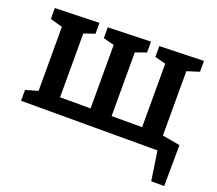

<svg xmlns="http://www.w3.org/2000/svg" viewBox="-118 -699 1164 1029"><g transform="rotate(20 464.0 -184.5)"><path d="M810 -452V-85L911 -67L909 167H835L810 0H32V-62L102 -82V-447L32 -467V-529L284 -536V-474L222 -453V-89H396V-451L334 -467V-529L578 -536V-474L516 -452V-89H690V-451L628 -467V-529L880 -536V-474Z"/></g></svg>

Font: Bitter Pro SemiBold
Style: Regular
Weight: 600
Designer: Sol Matas, and Bitter project Authors
Foundry: Sol Matas
Version: Version 1.010